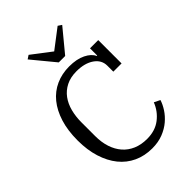

<svg xmlns="http://www.w3.org/2000/svg" viewBox="-269 -1057 1187 1187"><g transform="rotate(-45 324.5 -463.0)"><path d="M342 12Q276 12 222 -13Q168 -38 130 -85Q92 -132 71 -199Q50 -266 50 -349Q50 -436 71 -503Q92 -570 129.5 -616Q167 -662 220 -686Q273 -710 337 -710Q402 -710 445.5 -688.5Q489 -667 503 -635H507V-698H579V-494H507V-546Q507 -596 463 -626.5Q419 -657 348 -657Q295 -657 256.5 -637.5Q218 -618 193.5 -584.5Q169 -551 157.5 -506.5Q146 -462 146 -413V-292Q146 -237 160.5 -193Q175 -149 202.5 -117.5Q230 -86 270 -69Q310 -52 361 -52Q432 -52 480 -89Q528 -126 550 -183L589 -164Q580 -135 560 -104Q540 -73 509.5 -47Q479 -21 437 -4.5Q395 12 342 12ZM186 -922 210 -938 337 -841 464 -938 488 -922 365 -773H309Z"/></g></svg>

Font: IBM Plex Serif
Style: Regular
Weight: 400
Designer: Mike Abbink, Paul van der Laan, Pieter van Rosmalen
Foundry: Bold Monday
Version: Version 2.6